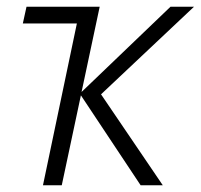

<svg xmlns="http://www.w3.org/2000/svg" viewBox="-20 -552 598 572"><path d="M108 0 209 -482H48L59 -532H277L223 -278L488 -532H558L281 -271L465 0H399L221 -268L164 0Z"/></svg>

Font: Noto Sans Display Light
Style: Italic
Weight: 300
Italic angle: -12°
Designer: Monotype Design Team
Foundry: Monotype Imaging Inc.
Version: Version 2.003